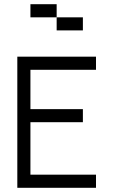

<svg xmlns="http://www.w3.org/2000/svg" viewBox="-20 -895 540 915"><path d="M437.5 0V-62.5H125Q125 -62.5 125 -312.5H375V-375H125V-562.5H437.5V-625H62.5Q62.5 -625 62.5 0ZM375 -750V-812.5H250V-750ZM250 -812.5V-875H125V-812.5Z"/></svg>

Font: Unifont
Style: Regular
Weight: 500
Version: Version 15.1.04